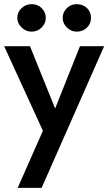

<svg xmlns="http://www.w3.org/2000/svg" viewBox="-24 -682 520 922"><path d="M120 -460H-4L182 -54L61 220H176L476 -460H360L216 -99L267 -96ZM277 -596Q277 -570 297 -550Q317 -530 345 -530Q374 -530 394 -550Q413 -569 413 -596Q413 -624 394 -643Q375 -662 345 -662Q316 -662 297 -643Q277 -623 277 -596ZM59 -596Q59 -570 80 -550Q100 -530 128 -530Q156 -530 176 -550Q196 -570 196 -596Q196 -623 176 -643Q157 -662 128 -662Q99 -662 80 -643Q59 -624 59 -596Z"/></svg>

Font: NM-font
Style: Medium
Weight: 500
Designer: ""
Foundry: ""
Version: ""